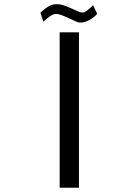

<svg xmlns="http://www.w3.org/2000/svg" viewBox="-20 -876 640 896"><path d="M348.5 -725V0H258.5V-725ZM315 -784.5Q302 -791 295 -794Q272.5 -804 261.2 -807.5Q250 -811 241.5 -811Q229 -811 214.2 -800.8Q199.5 -790.5 182.5 -774.5L168.5 -816.5Q187 -834.5 205.2 -845.5Q223.5 -856.5 243.5 -856.5Q259 -856.5 272.8 -852.5Q286.5 -848.5 311.5 -837.5L323.5 -832Q341 -824 349.2 -820.8Q357.5 -817.5 363.5 -817.5Q373.5 -817.5 383.5 -824.8Q393.5 -832 414.5 -851.5L433.5 -811.5Q416.5 -792 394.8 -781.2Q373 -770.5 355.5 -770.5Q347 -770.5 339 -773.8Q331 -777 315 -784.5Z"/></svg>

Font: JuliaMono Italic
Style: Regular
Weight: 400
Italic angle: -9°
Monospace: yes
Designer: cormullion
Foundry: corm
Version: Version 0.049; ttfautohint (v1.8.4)